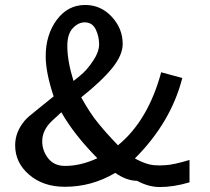

<svg xmlns="http://www.w3.org/2000/svg" viewBox="-20 -733 847 773"><path d="M41 -148Q41 -202 80 -248Q89 -258 98.5 -266Q108 -274 136.5 -297Q165 -320 196 -345Q164 -441 164 -506Q164 -593 208.5 -653Q253 -713 323 -713Q386 -713 430 -665.5Q474 -618 474 -556Q474 -512 433 -460.5Q392 -409 307 -341Q323 -312 340.5 -285Q358 -258 377 -235Q396 -212 408 -198.5Q420 -185 437 -167Q454 -149 455 -148Q576 -247 629 -442L714 -419Q668 -240 523 -95Q567 -71 599 -68Q622 -66 646 -68Q676 -69 743 -89V1Q680 20 623 20Q578 20 532 -5H533Q490 -5 444 -37Q350 19 241 19Q154 19 97.5 -29.5Q41 -78 41 -148ZM150 -164Q150 -126 174 -95.5Q198 -65 242 -65Q305 -65 372 -96Q278 -191 227 -281Q226 -280 189 -246Q150 -209 150 -164ZM251 -548Q251 -487 276 -407Q296 -422 315.5 -440Q335 -458 357 -491.5Q379 -525 379 -555Q379 -586 365.5 -614.5Q352 -643 321 -643Q295 -643 273 -619.5Q251 -596 251 -548Z"/></svg>

Font: Coval
Style: Medium
Weight: 500
Foundry: Context Ltd
Version: Version 001.000